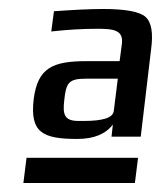

<svg xmlns="http://www.w3.org/2000/svg" viewBox="-20 -680 358 427"><path d="M251 -582 246 -544H172C97 -544 64 -529 55 -460C46 -385 75 -371 152 -371C189 -371 215 -382 231 -403L228 -376H293L316 -570C321 -607 317 -631 303 -643C290 -654 259 -660 210 -660C178 -660 142 -658 100 -655L94 -610C130 -614 164 -616 197 -616C233 -616 255 -613 251 -582ZM123 -458C127 -496 133 -505 171 -505H242L233 -433C231 -418 209 -411 166 -411H155C123 -411 119 -425 123 -458ZM32 -273H280L287 -329H39Z"/></svg>

Font: Gamestation Display
Style: Italic
Weight: 400
Designer: Jonas Hecksher
Foundry: Jonas Hecksher, Playtypeª, e-types AS
Version: Version 1.003